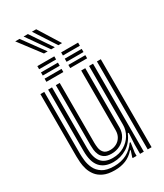

<svg xmlns="http://www.w3.org/2000/svg" viewBox="-232 -1034 970 1134"><g transform="rotate(-30 253.0 -467.0)"><path d="M202 9.8Q156 9.8 126.6 -3.9Q97.2 -17.5 80.5 -39.4Q63.8 -61.2 56.2 -86.4Q48.8 -111.5 47 -134.9Q45.2 -158.2 45.2 -174.5V-600H71.5V-179.5Q71.5 -160 74.5 -132.1Q77.5 -104.2 90.1 -77Q102.8 -49.8 131.2 -31.4Q159.8 -13 210.5 -13Q259.8 -13 296.8 -32.5Q333.8 -52 358.2 -87.5H364.5L354.8 -22V0H328.5L328.2 -5.5L342 -47.2H337Q311.5 -17.8 278.1 -4Q244.8 9.8 202 9.8ZM430.8 0V-600H457.2V0ZM234.5 -84.5Q203.5 -84.5 186.4 -95.9Q169.2 -107.2 161.6 -124.4Q154 -141.5 152.2 -159.2Q150.5 -177 150.5 -189.5V-600H177V-191Q177 -175 180 -155.5Q183 -136 196 -121.8Q209 -107.5 238.5 -107.5Q261 -107.5 280.4 -117.5Q299.8 -127.5 311.6 -146.8Q323.5 -166 323.5 -193.8V-600H351.2V-196.5Q351.2 -162.8 335.5 -137.6Q319.8 -112.5 293.4 -98.5Q267 -84.5 234.5 -84.5ZM218.2 -36.2Q159 -36.8 128.5 -72Q98 -107.2 98 -181.2V-600H124.5V-184.5Q124.5 -120.8 149.9 -90Q175.2 -59.2 228 -59.2Q272.5 -59.2 306 -79Q339.5 -98.8 358.4 -130.6Q377.2 -162.5 377.2 -198.8V-600H404.2V0H378.5V-65L382.8 -141.5H376.5Q353.8 -88.2 311.5 -62.1Q269.2 -36 218.2 -36.2ZM274.5 -730.8V-752H390V-730.8ZM112.2 -645V-666.5H227.8V-645ZM112.2 -687.8V-709.2H227.8V-687.8ZM112.2 -730.8V-752H227.8V-730.8ZM274.5 -645V-666.5H390V-645ZM274.5 -687.8V-709.2H390V-687.8ZM183.5 -797 72.2 -944H101.5L208.8 -797ZM232.5 -797 129.2 -944H158.5L257.5 -797ZM281.5 -797 186 -944H215.2L306.8 -797Z"/></g></svg>

Font: Big Shoulders Inline Text Thin ExtraBold
Style: Regular
Weight: 800
Version: Version 2.002